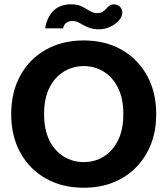

<svg xmlns="http://www.w3.org/2000/svg" viewBox="-20 -870 786 902"><path d="M373.2 12Q272.4 12 195.5 -31.3Q118.6 -74.6 75.6 -152.6Q32.6 -230.6 32.6 -334Q32.6 -437.4 75.6 -515.4Q118.6 -593.4 195.5 -636.7Q272.4 -680 373.2 -680Q474.1 -680 550.6 -636.7Q627.1 -593.4 670.5 -515.4Q713.9 -437.4 713.9 -334Q713.9 -230.6 670.5 -152.6Q627.1 -74.6 550.6 -31.3Q474.1 12 373.2 12ZM373.2 -108.4Q424.5 -108.4 466.6 -134.1Q508.7 -159.7 534 -209.8Q559.4 -260 559.4 -334Q559.4 -408 534 -458.2Q508.7 -508.3 466.6 -533.9Q424.5 -559.6 373.2 -559.6Q323 -559.6 280.4 -533.9Q237.8 -508.3 212.5 -458.2Q187.1 -408 187.1 -334Q187.1 -260 212.5 -209.8Q237.8 -159.7 280.4 -134.1Q323 -108.4 373.2 -108.4ZM446.1 -732.4Q413.4 -732.4 392 -742.2Q370.6 -751.9 354.7 -761.6Q338.7 -771.3 319.5 -771.3Q303.1 -771.3 291.3 -762.8Q279.5 -754.4 276.7 -736.8H192.2Q201.2 -791.4 232.1 -820.6Q263.1 -849.8 313.6 -849.8Q344.9 -849.8 364.5 -839.7Q384.1 -829.6 400.7 -819Q417.4 -808.4 437.6 -808.4Q451.8 -808.4 461.1 -814Q470.4 -819.6 479.9 -829.8Q488.3 -839.9 496.7 -844.8Q505.1 -849.6 514.6 -849.6Q532.2 -849.6 543.4 -838.5Q554.5 -827.5 554.5 -811.3Q554.5 -791.3 538.2 -773.4Q521.9 -755.5 497.2 -743.9Q472.4 -732.4 446.1 -732.4Z"/></svg>

Font: Atkinson Hyperlegible Next
Style: Regular
Weight: 400
Designer: Elliott Scott, Megan Eiswerth, Linus Boman, Theodore Petrosky, Letters from Sweden
Foundry: Applied Design Works, Letters from Sweden
Version: Version 2.001